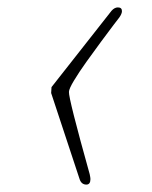

<svg xmlns="http://www.w3.org/2000/svg" viewBox="-20 -431 409 518"><path d="M213 67Q200 67 195 53L118 -180L119 -196L281 -402Q289 -411 298 -411Q309 -411 309 -401Q309 -394 302 -384Q301 -383 287 -364.5Q273 -346 253 -319Q233 -292 213 -264Q193 -236 179.5 -213.5Q166 -191 166 -183Q165 -165 222 39Q223 44 223.5 47Q224 50 224 52Q224 67 213 67Z"/></svg>

Font: Allison
Style: Regular
Weight: 400
Designer: Robert E. Leuschke
Foundry: Robert E. Leuschke
Version: Version 1.010; ttfautohint (v1.8.3)